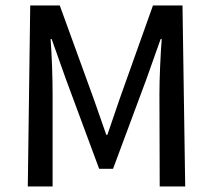

<svg xmlns="http://www.w3.org/2000/svg" viewBox="-20 -675 771 695"><path d="M80.6 0 89.4 -655.3H196.3L319.3 -316.9L364.7 -187H368.7L413.1 -316.9L533.7 -655.3H640.6L650.4 0H558.1L557.1 -333.5Q557.1 -377.9 559.6 -433.8Q562 -489.7 565.4 -533.7H561.5L509.3 -386.7L389.2 -64H338.9L219.2 -386.7L167 -533.7H163.1Q166.5 -489.7 168.5 -433.8Q170.4 -377.9 170.4 -333.5V0Z"/></svg>

Font: Varta Light SemiBold
Style: Regular
Weight: 600
Version: Version 1.004